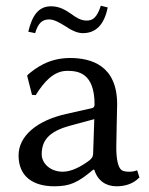

<svg xmlns="http://www.w3.org/2000/svg" viewBox="-20 -642 521 672"><path d="M310 -48C322 -9 351 10 388 10C413 10 444 4 468 -21L460 -46C449 -42 441 -41 433 -41C423 -41 410 -42 404 -48C394 -57 387 -82 387 -126C387 -155 390 -266 390 -277C390 -412 301 -439 225 -439C149 -439 103 -402 78 -381L75 -377L92 -310L105 -309C133 -354 167 -394 215 -394C251 -394 311 -389 311 -276C311 -269 307 -265 304 -264L211 -243C109 -220 45 -166 45 -98C45 -24 96 10 170 10C225 10 253 -3 306 -48ZM310 -225 306 -106C306 -93 300 -86 292 -80C264 -59 230 -41 200 -41C155 -41 126 -71 126 -102C126 -147 147 -181 225 -202ZM283 -570C264 -570 247 -580 231 -592C211 -606 189 -620 159 -620C116 -620 93 -590 79 -531L103 -526C113 -559 126 -574 152 -574C169 -574 188 -563 206 -552C227 -538 248 -526 270 -526C316 -526 345 -556 357 -616L333 -622C319 -580 305 -570 283 -570Z"/></svg>

Font: Libertinus Sans
Style: Regular
Weight: 400
Designer: Philipp H. Poll, Khaled Hosny
Foundry: Caleb Maclennan
Version: Version 7.050;RELEASE